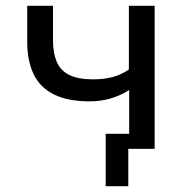

<svg xmlns="http://www.w3.org/2000/svg" viewBox="-20 -514 662 663"><path d="M423 129H345V-52H487V0H423ZM426 0V-203Q396 -184 362 -174Q328 -164 290 -164Q214 -164 166 -188Q118 -212 96 -258Q74 -304 74 -369V-494H163V-374Q163 -331 176 -300.5Q189 -270 219.5 -255Q250 -240 301 -240Q339 -240 369 -248Q399 -256 425 -274V-494H514V0Z"/></svg>

Font: Nunito Sans 8pt
Style: Regular
Weight: 400
Version: Version 3.101;gftools[0.9.27]